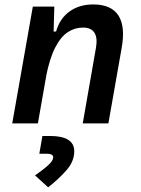

<svg xmlns="http://www.w3.org/2000/svg" viewBox="-20 -547 626 851"><path d="M34.2 0 125.5 -517.6H220.7L217.3 -394L147.9 0ZM346.7 0 405.3 -335Q413.1 -379.4 398.4 -402.1Q383.8 -424.8 347.7 -424.8Q311.5 -424.8 280.5 -404.5Q249.5 -384.3 224.9 -336.7Q200.2 -289.1 184.1 -208L208.5 -407.2H228.5Q244.6 -464.4 287.8 -495.8Q331.1 -527.3 393.1 -527.3Q473.1 -527.3 504.9 -478.3Q536.6 -429.2 519 -333L460.4 0ZM193.4 283.2 135.3 230.5Q174.3 203.1 195.1 183.8Q215.8 164.6 215.8 149.9Q215.8 134.3 186 134.3H154.3L168 55.7H201.7Q309.1 55.7 309.1 123.5Q309.1 168.5 274.4 207.8Q239.7 247.1 193.4 283.2Z"/></svg>

Font: Cascadia Mono Medium
Style: Italic
Weight: 500
Italic angle: -10°
Monospace: yes
Designer: Aaron Bell
Foundry: Saja Typeworks
Version: Version 2407.024